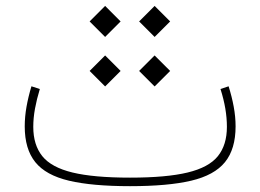

<svg xmlns="http://www.w3.org/2000/svg" viewBox="-20 -639 894 659"><path d="M287.6 -565.4 340.8 -512.2 394 -565.4 340.8 -618.7ZM457.5 -565.4 510.7 -512.2 564 -565.4 510.7 -618.7ZM457.5 -395.5 510.7 -342.3 564 -395.5 510.7 -448.7ZM287.6 -395.5 340.8 -342.3 394 -395.5 340.8 -448.7ZM764.6 -342.8 736.8 -333.5Q748 -298.3 753.4 -266.1Q758.8 -233.9 758.8 -203.6Q758.8 -141.6 727.8 -103Q696.8 -64.5 624 -46.9Q551.3 -29.3 426.3 -29.3Q301.3 -29.3 228.8 -46.9Q156.2 -64.5 125.2 -103Q94.2 -141.6 94.2 -203.6Q94.2 -233.9 100.1 -266.1Q106 -298.3 116.7 -333.5L87.9 -342.8Q77.1 -307.1 71 -272.7Q64.9 -238.3 64.9 -205.1Q64.9 -127.4 101.1 -82.5Q137.2 -37.6 216.8 -18.8Q296.4 0 426.3 0Q556.6 0 636.2 -18.8Q715.8 -37.6 752.2 -82.5Q788.6 -127.4 788.6 -205.1Q788.6 -238.3 782.2 -272.7Q775.9 -307.1 764.6 -342.8Z"/></svg>

Font: Estedad-FD-VF Thin
Style: Regular
Weight: 100
Designer: Amin Abedi
Version: Version 5.0